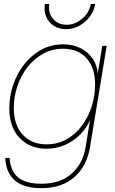

<svg xmlns="http://www.w3.org/2000/svg" viewBox="-20 -749 586 977"><path d="M190.9 208.5Q99.6 208.5 54.7 168.5Q9.8 128.4 6.8 54.7H28.8Q32.7 119.6 71 152.8Q109.4 186 191.4 186Q287.1 186 344.5 134.8Q401.9 83.5 415.5 0L438 -136.7H437.5Q419.9 -96.2 386.7 -63.2Q353.5 -30.3 309.8 -11.2Q266.1 7.8 216.3 7.8Q131.3 7.8 79.3 -47.6Q27.3 -103 27.3 -198.2Q27.3 -260.3 47.4 -318.4Q67.4 -376.5 104 -422.9Q140.6 -469.2 190.7 -496.3Q240.7 -523.4 301.3 -523.4Q352.1 -523.4 390.4 -503.7Q428.7 -483.9 451.4 -450.7Q474.1 -417.5 477.1 -376H477.5L500.5 -515.6H522.9L437.5 2Q421.9 96.2 358.4 152.3Q294.9 208.5 190.9 208.5ZM216.8 -14.6Q273.9 -14.6 319.6 -40.5Q365.2 -66.4 397.5 -110.1Q429.7 -153.8 446.8 -208Q463.9 -262.2 463.9 -319.3Q463.9 -404.3 420.4 -452.6Q377 -501 300.8 -501Q246.1 -501 200.2 -476.1Q154.3 -451.2 120.6 -408.2Q86.9 -365.2 68.6 -311.3Q50.3 -257.3 50.3 -199.2Q50.3 -112.8 95.5 -63.7Q140.6 -14.6 216.8 -14.6ZM315.4 -600.6Q279.8 -600.6 253.4 -617.9Q227.1 -635.3 214.8 -664.3Q202.6 -693.4 208.5 -728.5H231Q223.6 -684.1 249.5 -653.6Q275.4 -623 318.8 -623Q348.1 -623 374.3 -637.2Q400.4 -651.4 418.7 -675.3Q437 -699.2 441.9 -728.5H464.4Q458.5 -693.4 436.8 -664.3Q415 -635.3 383.3 -617.9Q351.6 -600.6 315.4 -600.6Z"/></svg>

Font: Inter Display Thin
Style: Italic
Weight: 100
Italic angle: -9.39999°
Designer: Rasmus Andersson
Foundry: rsms
Version: Version 4.000;git-a52131595